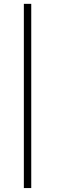

<svg xmlns="http://www.w3.org/2000/svg" viewBox="-20 -778 340 974"><path d="M101 -758.5H138.5V176H101Z"/></svg>

Font: Lato Light
Style: Italic
Weight: 300
Italic angle: -7°
Designer: Lukasz Dziedzic
Foundry: Lukasz Dziedzic
Version: Version 1.104; Western+Polish opensource